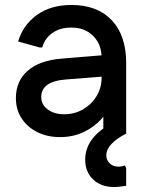

<svg xmlns="http://www.w3.org/2000/svg" viewBox="-20 -538 589 773"><path d="M222 14Q171 14 130.5 -6Q90 -26 67 -61.5Q44 -97 44 -143Q44 -212 92 -253.5Q140 -295 228 -302L422 -318V-232L245 -218Q194 -214 170 -196Q146 -178 146 -147Q146 -117 172 -97.5Q198 -78 238 -78Q280 -78 314.5 -98Q349 -118 369 -151.5Q389 -185 389 -224V-306Q389 -359 355.5 -393Q322 -427 267 -427Q221 -427 190.5 -405Q160 -383 150 -347H139L53 -371Q73 -438 129 -478Q185 -518 267 -518Q372 -518 430 -456.5Q488 -395 488 -284V0H396V-146L432 -135Q420 -94 389.5 -60Q359 -26 316 -6Q273 14 222 14ZM439 215Q387 215 355 184.5Q323 154 323 105Q323 60 350 23.5Q377 -13 431 -43L488 0Q450 19 429 41.5Q408 64 408 87Q408 106 421.5 119.5Q435 133 457 133Q470 133 483 128L488 140V210Q474 212 462.5 213.5Q451 215 439 215Z"/></svg>

Font: Fustat SemiBold
Style: Regular
Weight: 600
Designer: Mohamed Gaber, Khaled Hosny, Laura Garcia Mut
Foundry: Kief Type Foundry, Alif Type Foundry, Hard Type Foundry
Version: Version 1.007